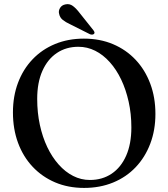

<svg xmlns="http://www.w3.org/2000/svg" viewBox="-20 -905 826 942"><path d="M391.5 -715.5Q470.5 -715.5 534.8 -688.2Q599 -661 645.5 -611.5Q692 -562 717.2 -494.5Q742.5 -427 742.5 -346Q742.5 -266.5 717.2 -200Q692 -133.5 645.8 -84.8Q599.5 -36 535 -9.5Q470.5 17 392.5 17Q314.5 17 250.5 -10.2Q186.5 -37.5 140 -87Q93.5 -136.5 68.5 -204.2Q43.5 -272 43.5 -353.5Q43.5 -433 68.5 -499.2Q93.5 -565.5 139.8 -614Q186 -662.5 250 -689Q314 -715.5 391.5 -715.5ZM624.5 -280Q624.5 -346.5 611.2 -406Q598 -465.5 574.5 -514.8Q551 -564 518.5 -600.2Q486 -636.5 447 -656Q408 -675.5 364.5 -675.5Q304.5 -675.5 259 -645Q213.5 -614.5 188 -557.2Q162.5 -500 162.5 -419.5Q162.5 -352.5 175.5 -292.5Q188.5 -232.5 212 -183.2Q235.5 -134 267.8 -97.8Q300 -61.5 338.8 -41.8Q377.5 -22 421 -22Q482 -22 527.8 -52.8Q573.5 -83.5 599 -141.2Q624.5 -199 624.5 -280ZM371 -841 438 -757Q441.5 -752.5 443.2 -747.8Q445 -743 441.5 -739Q438 -735.5 432.2 -735.2Q426.5 -735 421.5 -737L324 -786Q302 -796 287.8 -807.5Q273.5 -819 270 -837.5Q266 -851.5 274.5 -865.8Q283 -880 301 -883.5Q321 -888 337.5 -875.8Q354 -863.5 371 -841Z"/></svg>

Font: Fraunces 36pt
Style: Regular
Weight: 400
Version: Version 1.000;[b76b70a41]